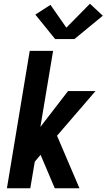

<svg xmlns="http://www.w3.org/2000/svg" viewBox="-20 -1007 570 1027"><path d="M17 0 139 -735H264L196 -328L344 -520H491L285 -281L405 0H273L197 -179L166 -142L142 0ZM378 -798H275L169 -929L250 -981L335 -859L461 -987L530 -923Z"/></svg>

Font: Iosevka SS04 Extrabold Oblique
Style: Regular
Weight: 800
Italic angle: -9°
Monospace: yes
Designer: Belleve Invis
Foundry: Belleve Invis
Version: Version 19.0.0; ttfautohint (v1.8.4)